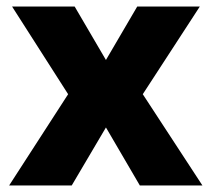

<svg xmlns="http://www.w3.org/2000/svg" viewBox="-20 -569 649 589"><path d="M189 -280 8 0H200L305 -178L409 0H601L418 -280L593 -549H401L305 -385L209 -549H17Z"/></svg>

Font: Noto Sans Thai Looped ExtraBold
Style: Regular
Weight: 800
Designer: Cadson Demak Team
Foundry: Cadson Demak Co., Ltd.
Version: Version 1.001